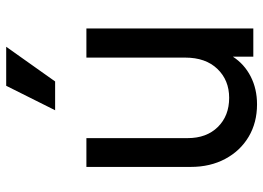

<svg xmlns="http://www.w3.org/2000/svg" viewBox="-135 -703 850 620"><g transform="rotate(-90 290.0 -393.0)"><path d="M263 12Q204 12 158.5 -15Q113 -42 87 -90.5Q61 -139 61 -202V-539H154V-212Q154 -151 190 -114.5Q226 -78 284 -78Q341 -78 377.5 -116Q414 -154 414 -220V-539H508V0H417V-66Q393 -29 353 -8.5Q313 12 263 12ZM244 -640 323 -798H449L337 -640Z"/></g></svg>

Font: Pitagon Sans Text Medium
Style: Regular
Weight: 500
Designer: Travis Tran
Foundry: Pitagon
Version: Version 1.000; ttfautohint (v1.8.4.7-5d5b);gftools[0.9.26]